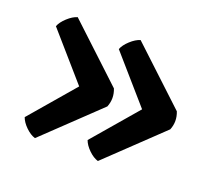

<svg xmlns="http://www.w3.org/2000/svg" viewBox="-83 -580 724 651"><g transform="rotate(20 279.0 -254.5)"><path d="M42 -92 180 -253 36 -418Q42 -434 60 -450.5Q78 -467 95 -472L293 -287Q306 -254 293 -222L99 -37Q82 -42 65 -58.5Q48 -75 42 -92ZM269 -92 407 -253 263 -418Q269 -434 287 -450.5Q305 -467 322 -472L520 -287Q533 -254 520 -222L326 -37Q309 -42 292 -58.5Q275 -75 269 -92Z"/></g></svg>

Font: Signika
Style: Regular
Weight: 400
Designer: Anna Giedrys
Foundry: Anna Giedrys
Version: Version 1.001